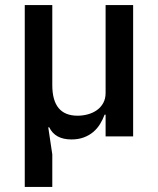

<svg xmlns="http://www.w3.org/2000/svg" viewBox="-20 -540 625 760"><path d="M78 200V-520H187V-203Q187 -82 287 -82Q308 -82 328 -87.5Q348 -93 363.5 -104Q379 -115 388.5 -132Q398 -149 398 -172V-520H507V0H398V-86H394Q387 -67 376 -49Q365 -31 349 -17.5Q333 -4 311.5 4Q290 12 263 12Q198 12 175 -36H171L187 71V200Z"/></svg>

Font: IBM Plex Sans Arabic Medium
Style: Regular
Weight: 500
Designer: Mike Abbink, Paul van der Laan, Pieter van Rosmalen, Wael Morcos, Khajak Apelian
Foundry: Bold Monday
Version: Version 1.1